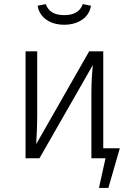

<svg xmlns="http://www.w3.org/2000/svg" viewBox="-20 -774 630 939"><path d="M294 -653C363 -653 416 -688 425 -746L385 -754C372 -717 341 -700 294 -700C247 -700 217 -717 204 -754L164 -746C173 -688 225 -653 294 -653ZM485 -49V-523H416L157 -69C159 -101 162 -159 162 -216V-523H105V0H173L434 -456C432 -433 427 -384 427 -324V0H496L464 145H510L566 -49Z"/></svg>

Font: FiraGO Light
Style: Regular
Weight: 300
Designer: bBox Type
Foundry: bBox Type GmbH
Version: Version 1.001;PS 001.001;hotconv 1.0.88;makeotf.lib2.5.64775